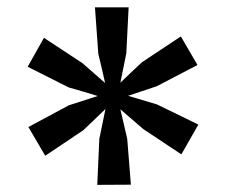

<svg xmlns="http://www.w3.org/2000/svg" viewBox="-20 -831 630 535"><path d="M251 -315.9 344.7 -316.4 334.5 -444.3 315.4 -526.4 379.4 -471.2 485.4 -400.9 532.7 -483.9 417.5 -540 336.9 -564 417 -590.8 530.3 -649.9 483.9 -729.5 376.5 -658.2C373 -655.8 317.4 -602.5 315.4 -600.6L332 -682.6L338.4 -810.5H244.6L253.9 -681.2C254.9 -677.2 272.9 -602.1 272.9 -599.6L210 -654.8L102.5 -725.6L57.1 -645L171.4 -587.4C175.3 -586.4 249.5 -564.9 252.4 -563.5L171.9 -537.6L59.1 -477.1L106 -397L212.4 -468.3L273.9 -527.3L256.8 -444.3Z"/></svg>

Font: Merriweather Sans
Style: Regular
Weight: 400
Designer: Eben Sorkin ( eben@eyebytes.com )
Foundry: Eben Sorkin
Version: Version 1.003